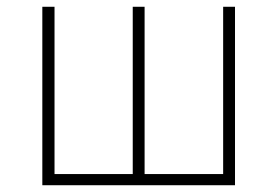

<svg xmlns="http://www.w3.org/2000/svg" viewBox="-20 -547 820 567"><path d="M105 -527V0H674V-527H639V-33H407V-527H372V-33H141V-527Z"/></svg>

Font: Kinto Sans Thin
Style: Regular
Weight: 100
Designer: Authors: Ryoko NISHIZUKA  (kana & ideographs); Paul D. Hunt (Latin, Greek & Cyrillic); Wenlong ZHANG  (bopomofo); Sandol
Foundry: Adobe Systems Incorporated, ookami Inc.
Version: Version 0.001